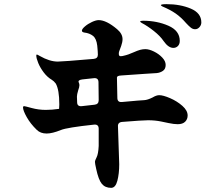

<svg xmlns="http://www.w3.org/2000/svg" viewBox="-20 -877 1040 926"><path d="M885 -320Q885 -302 873 -290Q861 -278 837 -278Q819 -278 793 -283.5Q767 -289 757 -291Q728 -297 694 -297Q668 -297 569 -289Q547 -287 549 -266L555 -85Q555 -39 546 -5Q537 29 516 29Q487 29 471 9.5Q455 -10 444 -62Q438 -88 438 -96Q438 -103 446 -118.5Q454 -134 456 -173V-256Q456 -278 434 -276Q303 -262 274 -250Q232 -233 205 -233Q175 -233 157 -251Q127 -280 109 -312Q91 -344 91 -359Q91 -365 97 -365Q100 -365 133 -356Q166 -347 201 -347Q231 -347 265 -352L266 -372V-374Q266 -444 249 -474Q240 -486 230 -492Q208 -505 191 -527.5Q174 -550 164.5 -573Q155 -596 155 -609Q155 -614 158 -614Q160 -614 172 -607Q219 -580 259 -580Q282 -580 432 -593Q452 -595 452 -613Q452 -627 449 -657Q445 -691 428.5 -704Q412 -717 387 -720Q375 -722 375 -729Q375 -737 389.5 -749.5Q404 -762 423.5 -771Q443 -780 456 -780Q493 -780 545 -736Q571 -714 571 -688Q571 -674 564.5 -655.5Q558 -637 555 -630Q553 -625 553 -618Q553 -606 561 -606Q570 -606 576 -608Q599 -613 625 -625Q643 -633 655.5 -636.5Q668 -640 681 -640Q699 -640 722.5 -628.5Q746 -617 762.5 -599.5Q779 -582 779 -564Q779 -544 765.5 -535Q752 -526 735.5 -524.5Q719 -523 680 -521L565 -513Q544 -512 544 -503Q544 -479 546 -405Q546 -383 568 -385Q665 -394 676 -394Q692 -395 716 -407Q734 -418 748 -418Q767 -418 800.5 -403.5Q834 -389 859.5 -366.5Q885 -344 885 -320ZM352 -384Q352 -363 374 -365L436 -372Q456 -374 456 -394L455 -480Q455 -502 433 -500L377 -494Q354 -491 360 -479Q363 -473 363 -466Q363 -457 357 -441Q351 -421 351 -411Q351 -392 352 -384ZM878 -765Q853 -794 827 -812Q801 -830 763 -846Q756 -850 756 -852Q756 -857 783 -857Q849 -857 900 -835.5Q951 -814 951 -769Q951 -756 942 -746Q933 -736 921 -736Q910 -736 900.5 -743.5Q891 -751 878 -765ZM769 -679Q753 -703 722 -727.5Q691 -752 664 -766Q656 -771 656 -773Q656 -777 670 -777Q737 -777 792 -753Q847 -729 847 -680Q847 -664 838 -655Q829 -646 816 -646Q792 -646 769 -679Z"/></svg>

Font: Shippori Antique B1
Style: Regular
Weight: 400
Designer: FONTDASU
Foundry: FONTDASU / Google Inc. / but / Adobe
Version: Version 2.001